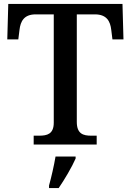

<svg xmlns="http://www.w3.org/2000/svg" viewBox="-20 -734 664 975"><path d="M151 0H471V-45H443C403 -45 370 -54 370 -115V-661H462C522 -661 540 -626 545 -582L551 -534H607L602 -714H22L17 -534H73L79 -582C84 -626 102 -661 161 -661H253V-111C253 -53 219 -45 179 -45H151ZM229 208V221H278C307 179 346 113 364 71V61H262C254 108 241 165 229 208Z"/></svg>

Font: Noto Serif Tamil Medium
Style: Italic
Weight: 500
Italic angle: -12°
Designer: Indian Type Foundry, Tom Grace, and the Monotype Design Team
Foundry: Monotype Imaging Inc.
Version: Version 2.003